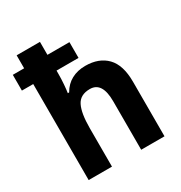

<svg xmlns="http://www.w3.org/2000/svg" viewBox="-177 -886 954 1013"><g transform="rotate(-30 300.0 -380.0)"><path d="M212 -760V-681H346V-585H212V-567Q212 -534 209.5 -502.5Q207 -471 204 -452H212Q235 -492 271.5 -511.5Q308 -531 355 -531Q438 -531 485 -482.5Q532 -434 532 -333V0H390V-296Q390 -413 315 -413Q256 -413 234 -369Q212 -325 212 -234V0H70V-585H1V-681H70V-760Z"/></g></svg>

Font: Noto Sans Devanagari UI SemiCondensed
Style: Bold
Weight: 700
Width: 4
Designer: Jelle Bosma - Monotype Design Team
Foundry: Monotype Imaging Inc.
Version: Version 2.004; ttfautohint (v1.8.4.7-5d5b)